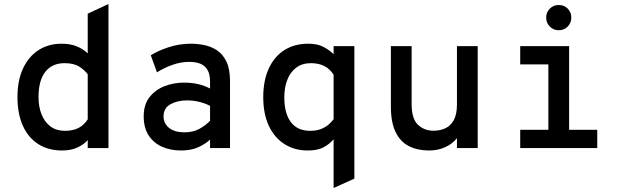

<svg xmlns="http://www.w3.org/2000/svg" viewBox="-20 -742 3120 962"><path d="M291 12Q222 12 171.8 -20Q121.5 -52 94.5 -112Q67.5 -172 67.5 -256Q67.5 -339.5 95.5 -399.2Q123.5 -459 173.2 -491Q223 -523 288.5 -523Q334 -523 367 -508.8Q400 -494.5 419.5 -474.5V-673.5L523.5 -722V0H419.5V-40.5Q403.5 -20.5 370.5 -4.2Q337.5 12 291 12ZM305 -86.5Q346 -86.5 374 -101.2Q402 -116 419.5 -144V-369.5Q406.5 -388.5 379 -407Q351.5 -425.5 303.5 -425.5Q240.5 -425.5 206.8 -381.8Q173 -338 173 -256Q173 -206.5 188.5 -168.2Q204 -130 233.2 -108.2Q262.5 -86.5 305 -86.5Z M887 12Q833.5 12 791.2 -7Q749 -26 724.5 -64Q700 -102 700 -159Q700 -218 729.2 -255.2Q758.5 -292.5 804.5 -310.2Q850.5 -328 901 -328Q939.5 -328 971 -321Q1002.5 -314 1032.5 -298.5V-332Q1032.5 -370 1019.5 -392Q1006.5 -414 983 -423Q959.5 -432 928.5 -432Q886.5 -432 844 -417Q801.5 -402 766.5 -379.5L735.5 -465Q771 -487.5 824.2 -505.2Q877.5 -523 938 -523Q970 -523 1004.2 -516Q1038.5 -509 1067.8 -489.5Q1097 -470 1114.8 -432.8Q1132.5 -395.5 1132.5 -335V0H1032.5V-42.5Q1009 -20.5 973.2 -4.2Q937.5 12 887 12ZM904.5 -79Q948.5 -79 980.2 -97Q1012 -115 1032.5 -137V-211.5Q1010.5 -223.5 980 -231.2Q949.5 -239 916.5 -239Q870 -239 834.8 -220Q799.5 -201 799.5 -159Q799.5 -123.5 827 -101.2Q854.5 -79 904.5 -79Z M1651.5 200V-44Q1630.5 -19.5 1600.8 -3.8Q1571 12 1522 12Q1456 12 1405.8 -19.8Q1355.5 -51.5 1327.2 -111.2Q1299 -171 1299 -255Q1299 -339 1326.8 -399Q1354.5 -459 1405 -491Q1455.5 -523 1524.5 -523Q1571.5 -523 1602.2 -506.2Q1633 -489.5 1651.5 -470.5V-511H1755.5V153ZM1534 -86.5Q1565.5 -86.5 1588.2 -95.5Q1611 -104.5 1626.5 -118Q1642 -131.5 1651.5 -145V-367.5Q1633.5 -396.5 1605.2 -411Q1577 -425.5 1537.5 -425.5Q1494.5 -425.5 1464.8 -403.5Q1435 -381.5 1419.8 -342.8Q1404.5 -304 1404.5 -255Q1404.5 -173.5 1437.5 -130Q1470.5 -86.5 1534 -86.5Z M2129.5 12Q2073 12 2030 -9.2Q1987 -30.5 1962.8 -79Q1938.5 -127.5 1938.5 -208.5V-511H2042.5V-220.5Q2042.5 -146.5 2074.2 -116.8Q2106 -87 2152 -87Q2183.5 -87 2210.2 -98.8Q2237 -110.5 2253.2 -139.2Q2269.5 -168 2269.5 -218.5V-511H2373.5V0H2269.5V-49.5Q2246.5 -21 2210.5 -4.5Q2174.5 12 2129.5 12Z M2727.5 -5V-511H2831.5V-5ZM2586.5 0V-91.5H2972.5V0ZM2586.5 -419.5V-511H2792.5V-419.5ZM2779 -590.5Q2753 -590.5 2734.8 -609Q2716.5 -627.5 2716.5 -654Q2716.5 -680.5 2734.8 -698.8Q2753 -717 2779 -717Q2806.5 -717 2824.5 -698.8Q2842.5 -680.5 2842.5 -654Q2842.5 -627.5 2824.5 -609Q2806.5 -590.5 2779 -590.5Z"/></svg>

Font: Overpass Mono SemiBold
Style: Regular
Weight: 600
Monospace: yes
Designer: Delve Withrington, Dave Bailey
Foundry: Delve Fonts LLC
Version: Version 4.000